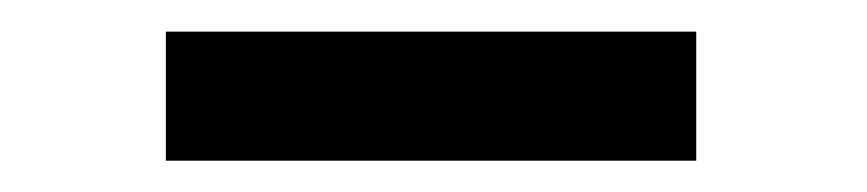

<svg xmlns="http://www.w3.org/2000/svg" viewBox="-20 -731 551 122"><path d="M422.4 -710.9V-628.9H85.4V-710.9Z"/></svg>

Font: Vazirmatn RD ExtraBold
Style: Regular
Weight: 800
Designer: Saber Rastikerdar
Foundry: Saber Rastikerdar
Version: Version 32.102